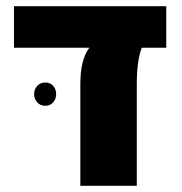

<svg xmlns="http://www.w3.org/2000/svg" viewBox="-20 -599 586 619"><path d="M239 0V-328Q239 -407 268 -445H25V-579H516V-445H437Q421 -403 421 -328V0ZM161 -296Q161 -280 151.5 -269Q142 -258 126 -258Q110 -258 100 -269Q90 -280 90 -296Q90 -311 100 -322Q110 -333 126 -333Q142 -333 151.5 -322Q161 -311 161 -296Z"/></svg>

Font: Assistant ExtraBold
Style: Regular
Weight: 800
Designer: Hebrew By Ben Nathan, Latin by Paul Hunt
Version: Version 2.001;PS 002.001;hotconv 1.0.88;makeotf.lib2.5.64775